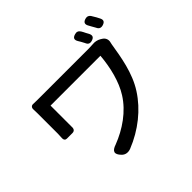

<svg xmlns="http://www.w3.org/2000/svg" viewBox="-203 -1088 1386 1386"><g transform="rotate(-45 490.0 -395.0)"><path d="M760 -769C755 -780 749 -791 743 -801C732 -818 717 -823 698 -817C670 -809 663 -793 678 -768C682 -761 686 -755 690 -748C695 -739 699 -731 704 -722C713 -699 728 -691 752 -699C778 -707 784 -723 772 -747C768 -754 764 -761 760 -769ZM894 -794C887 -806 880 -818 873 -829C862 -844 849 -848 831 -843C803 -835 796 -818 811 -793C815 -787 818 -780 822 -773C828 -763 833 -753 839 -743C848 -722 864 -715 886 -722C912 -730 919 -745 907 -769C903 -778 898 -786 894 -794ZM468 -578C580 -578 690 -578 718 -578C709 -467 680 -349 627 -266C563 -164 455 -90 343 -47C291 -30 282 -4 320 35C340 56 367 59 394 49C532 -6 648 -99 721 -213C795 -327 816 -469 834 -578C835 -581 836 -586 837 -592C845 -618 835 -642 814 -655L801 -663C784 -673 760 -678 742 -676C728 -675 713 -674 698 -674C637 -674 246 -674 210 -674C180 -674 151 -674 127 -675C112 -676 100 -664 102 -644C103 -631 103 -618 103 -605C103 -562 103 -431 103 -396C103 -382 102 -368 101 -353C100 -336 109 -326 124 -326H155H180C200 -326 211 -338 209 -363C209 -376 209 -388 209 -396C209 -431 209 -549 209 -578C244 -578 357 -578 468 -578Z"/></g></svg>

Font: GenSenRounded2 TW M
Style: Regular
Weight: 500
Version: Version 2.100;PS 2.1;hotconv 16.6.51;makeotf.lib2.5.65220 DE